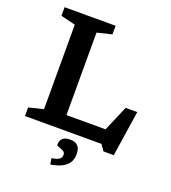

<svg xmlns="http://www.w3.org/2000/svg" viewBox="-163 -827 1043 1172"><g transform="rotate(20 358.0 -241.0)"><path d="M644.5 39H577.5L550.5 0H53.5V-56L148.5 -79V-628L53.5 -651V-707H385V-651L289.5 -628V-92H543.5L614 -257H689.5ZM293 186.5Q331 180 343.5 169.8Q356 159.5 356 142Q356 126.5 341.8 119Q327.5 111.5 313.2 107Q299 102.5 299 96.5Q299 69.5 314.2 55Q329.5 40.5 364.5 40.5Q394.5 40.5 412 56.8Q429.5 73 429.5 113Q429.5 136.5 419.5 158.8Q409.5 181 381.5 198.5Q353.5 216 300 225.5Z"/></g></svg>

Font: Newsreader 6pt Medium
Style: Regular
Weight: 500
Designer: Hugues Gentile
Foundry: Production Type
Version: Version 1.003; ttfautohint (v1.8.3)